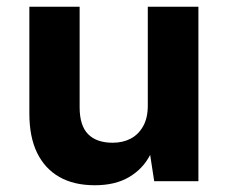

<svg xmlns="http://www.w3.org/2000/svg" viewBox="-20 -537 675 569"><path d="M261 12Q199 12 156 -12.5Q113 -37 90 -84Q67 -131 67 -201V-517H216V-219Q216 -165 241 -139.5Q266 -114 314 -114Q344 -114 367 -126Q390 -138 404 -162.5Q418 -187 418 -224V-517H568V0H437L425 -78Q404 -37 363 -12.5Q322 12 261 12Z"/></svg>

Font: DM Sans 11pt Black
Style: Regular
Weight: 900
Version: Version 4.004;gftools[0.9.30]